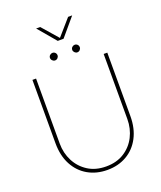

<svg xmlns="http://www.w3.org/2000/svg" viewBox="-179 -1116 1043 1241"><g transform="rotate(-20 342.5 -495.5)"><path d="M343 13Q268 13 209.5 -20.5Q151 -54 118 -116.5Q85 -179 85 -264V-700H110V-253Q110 -187 138.5 -132Q167 -77 219 -44Q271 -11 343 -11Q415 -11 467 -44Q519 -77 547 -132Q575 -187 575 -253V-700H600V-264Q600 -179 567 -116.5Q534 -54 476 -20.5Q418 13 343 13ZM419 -768Q409 -768 401 -776Q393 -784 393 -794Q393 -805 401 -812.5Q409 -820 419 -820Q430 -820 437.5 -812.5Q445 -805 445 -794Q445 -784 437.5 -776Q430 -768 419 -768ZM266 -768Q256 -768 248 -776Q240 -784 240 -794Q240 -805 248 -812.5Q256 -820 266 -820Q277 -820 284.5 -812.5Q292 -805 292 -794Q292 -784 284.5 -776Q277 -768 266 -768ZM325 -881 221 -1004H249L345 -894L441 -1004H469L365 -881Z"/></g></svg>

Font: MuseoModerno Thin
Style: Regular
Weight: 100
Designer: Pablo Cosgaya, Héctor Gatti, Marcela Romero, and the Authors of The MuseoModerno Project.
Foundry: Omnibus-Type Team
Version: Version 1.003